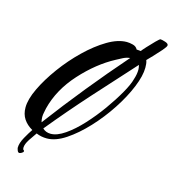

<svg xmlns="http://www.w3.org/2000/svg" viewBox="-70 -401 487 526"><g transform="rotate(15 173.0 -138.5)"><path d="M30 62Q26 62 24 56.5Q22 51 22 49Q22 36 31.5 19Q41 2 48 -8Q32 -17 23 -30.5Q14 -44 14 -63Q14 -86 29 -117.5Q44 -149 68.5 -182.5Q93 -216 122.5 -244.5Q152 -273 181.5 -290.5Q211 -308 236 -308Q244 -308 253.5 -305.5Q263 -303 267 -295L279 -294Q281 -297 291 -308Q301 -319 311 -329Q321 -339 323 -339Q327 -339 336.5 -336Q346 -333 346 -328Q346 -324 336 -312.5Q326 -301 315 -289.5Q304 -278 300 -274Q302 -269 302.5 -263.5Q303 -258 303 -253Q303 -230 289.5 -197Q276 -164 253 -129Q230 -94 202 -64Q174 -34 145.5 -15Q117 4 92 4Q76 4 62 -2Q56 6 46.5 20.5Q37 35 37 45Q37 50 39 51Q41 52 41 54Q41 57 36.5 59.5Q32 62 30 62ZM67 -35Q112 -95 159.5 -153.5Q207 -212 256 -268Q246 -267 237 -262.5Q228 -258 219 -253Q170 -227 126.5 -179Q83 -131 69 -75Q68 -69 66.5 -62.5Q65 -56 65 -50Q65 -46 65.5 -42.5Q66 -39 67 -35ZM99 -11Q117 -11 139.5 -26.5Q162 -42 185 -67Q208 -92 228 -120Q248 -148 262.5 -173.5Q277 -199 281 -215Q286 -230 286 -243Q286 -248 284 -256Q231 -198 178.5 -139.5Q126 -81 76 -20Q85 -11 99 -11Z"/></g></svg>

Font: Caramel
Style: Regular
Weight: 400
Designer: Robert E. Leuschke
Foundry: Robert E. Leuschke
Version: Version 1.010